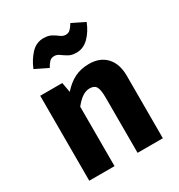

<svg xmlns="http://www.w3.org/2000/svg" viewBox="-189 -940 994 1066"><g transform="rotate(-30 307.5 -406.5)"><path d="M71.8 0V-544.6H213.3L224.6 -481.5Q261 -522.6 301.5 -542.6Q342.1 -562.6 393.8 -562.6Q463.6 -562.6 503.6 -520Q543.6 -477.4 543.6 -400V0H381.5V-353.3Q381.5 -403.6 370.5 -423.3Q359.5 -443.1 329.2 -443.1Q303.6 -443.1 280.3 -426.7Q256.9 -410.3 233.8 -381V0ZM366.2 -650.8Q336.4 -650.8 316.7 -662.3Q296.9 -673.8 281.5 -685.4Q266.2 -696.9 249.2 -696.9Q230.3 -696.9 218.7 -685.6Q207.2 -674.4 194.9 -651.8L113.3 -691.8Q132.8 -740.5 166.2 -776.7Q199.5 -812.8 246.2 -812.8Q277.4 -812.8 297.4 -801.3Q317.4 -789.7 332.6 -778.2Q347.7 -766.7 365.1 -766.7Q382.1 -766.7 393.8 -777.7Q405.6 -788.7 418.5 -810.8L500 -770.8Q480 -719.5 445.9 -685.1Q411.8 -650.8 366.2 -650.8Z"/></g></svg>

Font: FiraCode Nerd Font
Style: Bold
Weight: 700
Designer: Carrois Corporate, Edenspiekermann AG, Nikita Prokopov
Foundry: Carrois Corporate, Edenspiekermann AG, Nikita Prokopov
Version: Version 6.002;Nerd Fonts 2.1.0